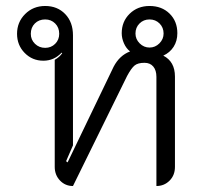

<svg xmlns="http://www.w3.org/2000/svg" viewBox="-20 -613 670 642"><path d="M163 -55V-413Q179 -422 188 -435L186 -437Q161 -410 125 -410Q88 -410 62.5 -436Q37 -462 37 -500Q37 -539 64 -566Q91 -593 131 -593Q172 -593 198 -566Q224 -539 224 -495V-127L201 -74L206 -70L360 -390Q380 -428 415 -441Q402 -451 394.5 -468Q387 -485 387 -502Q387 -541 413.5 -567Q440 -593 480 -593Q521 -593 547 -567.5Q573 -542 573 -502Q573 -476 560.5 -456.5Q548 -437 526 -427Q565 -407 565 -357V-55Q565 -27 547 -9Q529 9 503 9V-356Q503 -378 492.5 -390.5Q482 -403 463 -403Q441 -403 430 -394Q419 -385 405 -359L224 9Q198 9 180.5 -9.5Q163 -28 163 -55ZM178 -500Q178 -521 164.5 -534.5Q151 -548 131 -548Q110 -548 96.5 -534.5Q83 -521 83 -500Q83 -480 97 -466.5Q111 -453 131 -453Q151 -453 164.5 -466.5Q178 -480 178 -500ZM527 -501Q527 -521 513.5 -534.5Q500 -548 480 -548Q460 -548 446.5 -534.5Q433 -521 433 -501Q433 -482 447 -468Q461 -454 480 -454Q499 -454 513 -468Q527 -482 527 -501Z"/></svg>

Font: K2D ExtraLight
Style: Regular
Weight: 275
Designer: Katatrad Aksorn Co.,Ltd.
Foundry: Cadson Demak Co.,Ltd.
Version: Version 1.000; ttfautohint (v1.6)